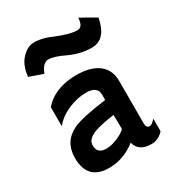

<svg xmlns="http://www.w3.org/2000/svg" viewBox="-152 -698 741 807"><g transform="rotate(-30 218.0 -294.5)"><path d="M421 -558Q403 -462 334 -462Q282 -462 229 -486Q178 -511 151 -511Q123 -512 106 -467L40 -490Q45 -545 76 -576Q102 -602 130 -603Q169 -605 225 -580Q284 -556 318 -556Q345 -556 347 -600Q377 -584 421 -558ZM408 -75V-14Q383 14 349 14Q287 14 275 -35Q216 12 145 12Q40 12 40 -96Q40 -175 109 -208Q151 -228 272 -244V-270Q272 -311 217 -311Q173 -311 128 -291Q83 -271 59 -239V-332Q108 -389 200 -395Q270 -399 313 -375Q363 -346 363 -284V-78Q363 -55 380 -55Q391 -55 408 -75ZM272 -103 271 -172Q220 -165 189 -156Q133 -140 131 -108Q129 -64 175 -64Q199 -64 228 -76Q257 -88 272 -103Z"/></g></svg>

Font: GFS Neohellenic Rg
Style: Bold
Weight: 700
Designer: Designed by Takis Katsoulidis and George D. Matthiopoulos.
Foundry: Designed by Takis Katsoulidis and George D. Matthiopoulos.
Version: Version 1.0